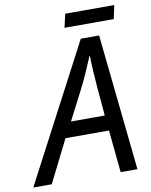

<svg xmlns="http://www.w3.org/2000/svg" viewBox="-147 -923 779 991"><g transform="rotate(-10 242.5 -427.5)"><path d="M-54 0 321 -714H417L492 0H404L382 -222H154L43 0ZM197 -302H374L361 -452Q358 -490 355 -536Q352 -582 352 -617H349Q333 -579 314 -535.5Q295 -492 272 -448ZM248 -784 264 -855H521L506 -784Z"/></g></svg>

Font: Noto Sans Display
Style: Italic
Weight: 400
Italic angle: -12°
Designer: Monotype Design Team
Foundry: Monotype Imaging Inc.
Version: Version 2.003